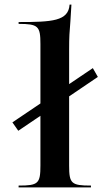

<svg xmlns="http://www.w3.org/2000/svg" viewBox="-20 -816 468 836"><path d="M34 -283.2 59.6 -246.6 156 -311.8V-95C156 -16.7 146.5 -8 61 -8V0H376V-8C290.5 -8 281 -16.7 281 -95V-396.4L406.1 -481.1L384.2 -519.4L281 -449.8V-600C281 -656.1 282.6 -675.9 286.5 -723C288.2 -743.7 289.7 -768 291 -796H283C278 -724 207.2 -720 61 -720V-712C146.5 -712 156 -701.8 156 -625V-365.5Z"/></svg>

Font: Prida01
Style: Black
Weight: 900
Designer: gluk
Foundry: gluk
Version: Version 00.072